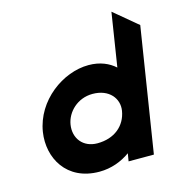

<svg xmlns="http://www.w3.org/2000/svg" viewBox="-102 -756 803 858"><g transform="rotate(-15 299.5 -327.5)"><path d="M55 -226C37 -110 102 11 254 11C309 11 358 -8 397 -36L391 0H508L599 -575L490 -666L451 -418C422 -444 382 -462 329 -462C210 -462 77 -366 55 -226ZM183 -226C192 -282 243 -333 313 -333C390 -333 430 -281 421 -226C410 -159 357 -114 278 -114C212 -114 173 -164 183 -226Z"/></g></svg>

Font: Charger Sport
Style: UltObl
Weight: 1000
Designer: Jasper
Foundry: Cannot Into Space Fonts
Version: Version 1.1